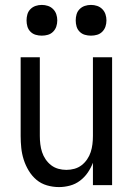

<svg xmlns="http://www.w3.org/2000/svg" viewBox="-20 -753 540 781"><path d="M220 8Q195 8 171 1Q147 -6 128.5 -21.5Q110 -37 97 -58.5Q84 -80 76.5 -103.5Q69 -127 66.5 -151.5Q64 -176 64 -200V-520H142V-200Q142 -183 144 -166.5Q146 -150 151 -134.5Q156 -119 165.5 -105Q175 -91 188 -81Q201 -71 217 -66.5Q233 -62 250 -62Q267 -62 283 -66.5Q299 -71 312 -81Q325 -91 334.5 -105Q344 -119 349 -134.5Q354 -150 356 -166.5Q358 -183 358 -200V-520H436V0H358V-91Q350 -70 337 -51Q324 -32 305.5 -18Q287 -4 264.5 2Q242 8 220 8ZM350 -608Q337 -608 325 -611.5Q313 -615 304 -624Q295 -633 291.5 -645Q288 -657 288 -670Q288 -683 291.5 -695Q295 -707 304 -716Q313 -725 325 -729Q337 -733 350 -733Q363 -733 375 -729Q387 -725 396 -716Q405 -707 409 -695Q413 -683 413 -670Q413 -657 409 -645Q405 -633 396 -624Q387 -615 375 -611.5Q363 -608 350 -608ZM150 -608Q137 -608 125 -611.5Q113 -615 104 -624Q95 -633 91.5 -645Q88 -657 88 -670Q88 -683 91.5 -695Q95 -707 104 -716Q113 -725 125 -729Q137 -733 150 -733Q163 -733 175 -729Q187 -725 196 -716Q205 -707 209 -695Q213 -683 213 -670Q213 -657 209 -645Q205 -633 196 -624Q187 -615 175 -611.5Q163 -608 150 -608Z"/></svg>

Font: Iosevka Web
Style: Regular
Weight: 400
Monospace: yes
Designer: Belleve Invis
Foundry: Belleve Invis
Version: Version 28.0.3; ttfautohint (v1.8.3)